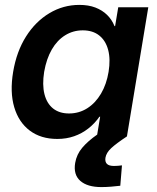

<svg xmlns="http://www.w3.org/2000/svg" viewBox="-20 -552 634 777"><path d="M211.9 10.3Q145.5 10.3 100.6 -23.4Q55.7 -57.1 37.6 -118.2Q19.5 -179.2 33.2 -261.2Q46.9 -343.3 85.2 -404.1Q123.5 -464.8 179.7 -498.5Q235.8 -532.2 301.3 -532.2Q337.9 -532.2 366 -521.5Q394 -510.7 413.6 -491.5Q433.1 -472.2 443.4 -446.3H445.8L458.5 -522.5H580.1L493.7 0H372.1L385.3 -79.6H382.3Q363.3 -52.2 337.4 -32Q311.5 -11.7 280 -0.7Q248.5 10.3 211.9 10.3ZM259.3 -92.8Q299.8 -92.8 333 -113.8Q366.2 -134.8 388.7 -172.9Q411.1 -210.9 419.4 -261.2Q427.7 -312.5 417.7 -350.1Q407.7 -387.7 381.6 -408.4Q355.5 -429.2 314.9 -429.2Q275.9 -429.2 243.7 -409.2Q211.4 -389.2 189.7 -351.8Q168 -314.5 158.7 -261.2Q150.4 -209 159.9 -171.1Q169.4 -133.3 194.8 -113Q220.2 -92.8 259.3 -92.8ZM390.1 205.1Q333.5 205.1 304.9 179.9Q276.4 154.8 284.2 107.4Q290 72.8 313 45.7Q335.9 18.6 374 -7.8L493.7 0Q450.2 28.8 430.2 47.4Q410.2 65.9 406.7 86.4Q404.3 102.5 412.6 111.1Q420.9 119.6 441.4 119.6Q449.2 119.6 457.8 118.9Q466.3 118.2 473.6 117.2L466.8 199.7Q450.7 201.7 429.9 203.4Q409.2 205.1 390.1 205.1Z"/></svg>

Font: Inter 28pt SemiBold
Style: Italic
Weight: 600
Italic angle: -9.3988°
Designer: Rasmus Andersson
Foundry: rsms
Version: Version 4.001;git-66647c0bb